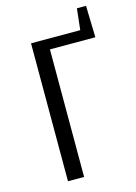

<svg xmlns="http://www.w3.org/2000/svg" viewBox="-115 -812 618 874"><g transform="rotate(-15 194.0 -375.0)"><path d="M94 0V-650H326L337 -750H380L384 -601H170V0Z"/></g></svg>

Font: Arsenal
Style: Regular
Weight: 400
Designer: Andrij Shevchenko
Foundry: Stairsfor
Version: Version 2.001;PS 002.001;hotconv 1.0.88;makeotf.lib2.5.64775